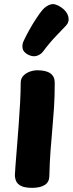

<svg xmlns="http://www.w3.org/2000/svg" viewBox="-20 -891 351 926"><path d="M79.9 -491.7Q79.9 -511.9 92.2 -525.2Q104.6 -538.4 123.2 -545.3Q141.9 -552.1 159.9 -552.1Q202.2 -552.1 223.1 -537.1Q244 -522 244 -492.4Q244 -424.3 240.4 -370.7Q236.9 -317 232.3 -267.6Q227.8 -218.1 223.7 -163.9Q219.7 -109.8 217.9 -40.4Q217.1 -12.1 195.2 1.4Q173.2 15 135.3 15Q100 15 81.7 5.7Q63.4 -3.7 57.6 -17.9Q51.8 -32.1 51.8 -47.1Q51.8 -56.1 54.6 -91.3Q57.3 -126.6 61.4 -177.5Q65.4 -228.4 69.9 -286.1Q74.3 -343.8 77.1 -397.7Q79.9 -451.6 79.9 -491.7ZM187.7 -642.6Q176.6 -627.6 157.1 -621.6Q137.7 -615.6 113.9 -628.1Q91.6 -640.8 88.9 -657.9Q86.2 -675.1 92.4 -689.9Q103.9 -715.2 120.6 -745.2Q137.2 -775.2 155.1 -802.2Q172.9 -829.2 185.4 -843.8Q203.2 -863.6 224.4 -869.7Q245.6 -875.9 275.1 -855.6Q303.3 -836.2 309.4 -810.9Q315.4 -785.6 298.4 -767.6Q286.1 -754 252.8 -719.8Q219.6 -685.6 187.7 -642.6Z"/></svg>

Font: Playpen Sans Arabic
Style: Regular
Weight: 400
Designer: Azza Alameddine, Laura Meseguer, Veronika Burian, José Scaglione
Foundry: TypeTogether
Version: Version 2.000